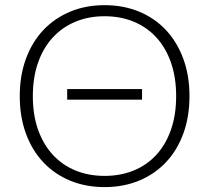

<svg xmlns="http://www.w3.org/2000/svg" viewBox="-20 -736 832 763"><path d="M247 -382H544.5V-340H247ZM733 -354Q733 -272 708.5 -205.2Q684 -138.5 639.5 -91.2Q595 -44 532.8 -18.2Q470.5 7.5 395.5 7.5Q320.5 7.5 258.5 -18.2Q196.5 -44 152 -91.2Q107.5 -138.5 83 -205.2Q58.5 -272 58.5 -354Q58.5 -435.5 83 -502.2Q107.5 -569 152 -616.2Q196.5 -663.5 258.5 -689.5Q320.5 -715.5 395.5 -715.5Q470.5 -715.5 532.8 -689.8Q595 -664 639.5 -616.5Q684 -569 708.5 -502.2Q733 -435.5 733 -354ZM680 -354Q680 -428 659.5 -487Q639 -546 601.5 -587Q564 -628 511.5 -649.8Q459 -671.5 395.5 -671.5Q332.5 -671.5 280 -649.8Q227.5 -628 189.8 -587Q152 -546 131.2 -487Q110.5 -428 110.5 -354Q110.5 -279.5 131.2 -220.8Q152 -162 189.8 -121Q227.5 -80 280 -58.5Q332.5 -37 395.5 -37Q459 -37 511.5 -58.5Q564 -80 601.5 -121Q639 -162 659.5 -220.8Q680 -279.5 680 -354Z"/></svg>

Font: Lato 2
Style: Regular
Weight: 300
Designer: Lukasz Dziedzic with Adam Twardoch and Botio Nikoltchev
Foundry: tyPoland Lukasz Dziedzic
Version: Version 2.015; 2015-08-06; http://www.latofonts.com/